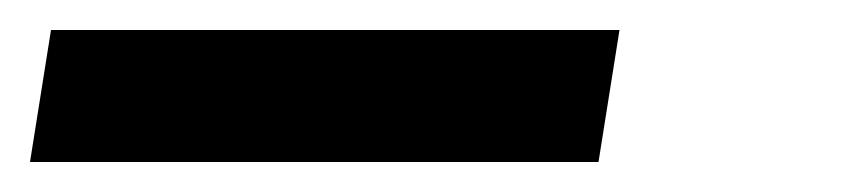

<svg xmlns="http://www.w3.org/2000/svg" viewBox="-51 107 571 128"><path d="M-31 215 -17 127H362L348 215Z"/></svg>

Font: Iosevka SS04 Semibold Oblique
Style: Regular
Weight: 600
Italic angle: -9°
Monospace: yes
Designer: Belleve Invis
Foundry: Belleve Invis
Version: Version 19.0.0; ttfautohint (v1.8.4)